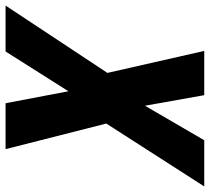

<svg xmlns="http://www.w3.org/2000/svg" viewBox="-111 -702 754 690"><g transform="rotate(90 266.0 -357.0)"><path d="M-59 0 183 -366 104 -714H263L301 -501L425 -714H591L365 -362L457 0H292L249 -226L106 0Z"/></g></svg>

Font: Noto Sans Condensed ExtraBold
Style: Italic
Weight: 800
Width: 3
Italic angle: -12°
Designer: Monotype Design Team
Foundry: Monotype Imaging Inc.
Version: Version 2.013; ttfautohint (v1.8.4.7-5d5b)